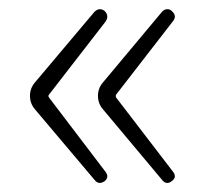

<svg xmlns="http://www.w3.org/2000/svg" viewBox="-20 -488 469 422"><path d="M210 -89.8Q204.1 -85.9 199.2 -85.9Q193.4 -85.9 188.5 -91.8L56.6 -248Q45.9 -260.7 45.9 -277.3Q45.9 -293.9 56.6 -306.6L187.5 -461.9Q192.4 -466.8 198.2 -467.8Q199.2 -467.8 199.2 -467.8Q205.1 -467.8 210 -463.9Q220.7 -453.1 211.9 -440.4L87.9 -280.3Q85 -277.3 87.9 -273.4L211.9 -110.4Q220.7 -98.6 210 -89.8ZM357.4 -89.8Q352.5 -85.9 347.7 -85.9Q341.8 -85.9 336.9 -91.8L206.1 -248Q195.3 -260.7 195.3 -277.3Q195.3 -293.9 206.1 -306.6L335.9 -461.9Q339.8 -466.8 346.7 -467.8Q346.7 -467.8 347.7 -467.8Q353.5 -467.8 357.4 -463.9Q364.3 -458 364.3 -451.2Q364.3 -446.3 359.4 -440.4L235.4 -280.3Q233.4 -277.3 235.4 -273.4L360.4 -110.4Q364.3 -105.5 364.3 -100.6Q364.3 -94.7 357.4 -89.8Z"/></svg>

Font: Gen Jyuu Gothic ExtraLight
Style: Regular
Weight: 100
Designer: [Source Han Sans]
Ryoko NISHIZUKA  (kana & ideographs); Paul D. Hunt (Latin, Greek & Cyrillic); Wenlong ZHANG  (bopomofo
Version: Version 1.002.20150607